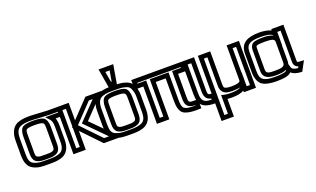

<svg xmlns="http://www.w3.org/2000/svg" viewBox="-97 -1277 3382 2053"><g transform="rotate(-20 1594.0 -251.0)"><path d="M247 -519C184 -519 155 -520 104 -504C29 -482 -2 -410 -2 -321V-153C-2 -78 19 -17 76 9C131 35 170 35 247 35C308 35 339 35 389 21C462 0 495 -66 495 -153V-319C495 -349 490 -377 482 -400H553H578V-425V-484V-509H553H426C410 -509 265 -519 247 -519ZM247 -469C263 -469 408 -459 426 -459H528V-450H439H381L420 -408C437 -390 445 -364 445 -319V-153C445 -77 427 -42 375 -27C332 -15 308 -15 247 -15C170 -15 142 -15 96 -36C59 -53 49 -86 49 -153V-321C49 -400 66 -441 119 -457C162 -469 183 -469 247 -469ZM353 -140C353 -103 350 -91 334 -84C309 -73 295 -74 247 -74C198 -74 184 -73 159 -84C143 -91 141 -103 141 -140V-336C141 -377 145 -392 155 -397C169 -406 197 -410 247 -410C296 -410 324 -406 338 -397C348 -392 353 -377 353 -336V-140ZM403 -140V-336C403 -385 389 -425 363 -441C341 -454 300 -460 247 -460C193 -460 152 -454 130 -441C104 -425 91 -385 91 -336V-140C91 -97 100 -56 138 -39C174 -23 200 -24 247 -24C293 -24 319 -23 355 -39C393 -56 403 -97 403 -140Z M953 -25H897L681 -250L881 -459H925L744 -271L727 -254L744 -236L953 -25ZM670 0V-190L868 17L876 25H887H1013H1072L1030 -18L796 -254L1001 -467L1042 -509H984H871H860L852 -501L670 -310V-484V-509H645H555H530V-484V0V25H555H645H670V0ZM620 -25H580V-459H620V-258L612 -250L620 -242V-25Z M1373 -321V-153C1373 -77 1355 -42 1303 -27C1260 -15 1236 -15 1175 -15C1098 -15 1070 -15 1024 -36C987 -53 977 -86 977 -153V-321C977 -400 994 -441 1047 -457C1090 -469 1111 -469 1175 -469C1238 -469 1259 -469 1302 -457C1339 -446 1349 -433 1362 -394C1369 -374 1373 -351 1373 -321ZM1225 -536 1254 -706 1259 -735H1230H1122H1092L1097 -706L1126 -536L1129 -519C1094 -518 1069 -515 1032 -504C957 -482 926 -410 926 -321V-153C926 -78 947 -17 1004 9C1059 35 1098 35 1175 35C1236 35 1267 35 1317 21C1390 0 1423 -66 1423 -153V-321C1423 -355 1418 -386 1410 -410C1393 -457 1369 -489 1317 -504C1281 -515 1256 -518 1222 -519L1225 -536ZM1179 -565H1172L1151 -685H1200L1179 -565ZM1281 -140C1281 -103 1278 -91 1262 -84C1237 -73 1223 -74 1175 -74C1126 -74 1112 -73 1087 -84C1071 -91 1069 -103 1069 -140V-336C1069 -377 1073 -392 1083 -397C1097 -406 1125 -410 1175 -410C1224 -410 1252 -406 1266 -397C1276 -392 1281 -377 1281 -336V-140ZM1331 -140V-336C1331 -385 1317 -425 1291 -441C1269 -454 1228 -460 1175 -460C1121 -460 1080 -454 1058 -441C1032 -425 1019 -385 1019 -336V-140C1019 -97 1028 -56 1066 -39C1102 -23 1128 -24 1175 -24C1221 -24 1247 -23 1283 -39C1321 -56 1331 -97 1331 -140Z M1875 -131V-400H1950H1975V-425V-484V-509H1950H1406H1381V-484V-425V-400H1406H1480V0V25H1505H1596H1621V0V-400H1734V-137C1734 -74 1748 -24 1777 -1C1804 21 1856 32 1922 32C1929 32 1951 31 1958 31H1983V6V-47V-72H1958H1951C1879 -72 1875 -74 1875 -131ZM1825 -131C1825 -49 1862 -25 1933 -22V-18C1928 -18 1924 -18 1922 -18C1861 -18 1826 -25 1808 -40C1792 -53 1784 -81 1784 -137V-425V-450H1759H1596H1571V-425V-25H1530V-425V-450H1505H1432V-459H1925V-450H1850H1825V-425V-131Z M2096 -136V-484V-509H2071H1980H1954L1955 -484V-141C1955 -107 1959 -76 1966 -53C1991 19 2062 32 2143 32H2168V7V-53V-76L2144 -78C2098 -81 2096 -85 2096 -136ZM2046 -136C2046 -75 2067 -42 2118 -31V-18C2058 -20 2027 -30 2014 -70C2007 -88 2005 -110 2005 -141V-459H2046V-136Z M2607 0V-484V-509H2582H2492H2467V-484V-119C2467 -101 2464 -96 2452 -91C2436 -83 2407 -79 2359 -79C2337 -79 2322 -81 2309 -85C2284 -92 2280 -99 2280 -134V-484V-509H2255H2165H2139L2140 -484V208V233H2165H2255H2280V208V32C2296 34 2314 35 2333 35C2389 35 2436 26 2469 7V25H2494H2582H2607V0ZM2451 -38C2431 -22 2394 -15 2333 -15C2304 -15 2281 -17 2260 -22L2230 -30V2V183H2190V-459H2230V-134C2230 -86 2251 -49 2295 -36C2312 -32 2334 -29 2359 -29C2396 -29 2428 -32 2451 -38ZM2557 -25H2519V-59V-184H2517V-459H2557V-25Z M3113 -103V-484V-509H3088H3000H2975V-494C2934 -513 2879 -519 2843 -519C2716 -519 2621 -486 2621 -357V-144C2621 -81 2640 -30 2674 -3C2707 22 2765 35 2838 35C2882 35 2919 32 2943 27C2976 20 2994 10 3007 -5C3031 17 3069 30 3115 32L3131 33L3138 19L3171 -42L3190 -77L3151 -79C3114 -81 3113 -82 3113 -103ZM2857 -77C2786 -77 2761 -83 2761 -127V-366C2761 -388 2763 -392 2771 -397C2783 -403 2813 -406 2865 -406C2947 -406 2973 -394 2973 -366V-127C2973 -82 2933 -77 2857 -77ZM3018 -96C3021 -105 3023 -115 3023 -127V-307H3025V-432V-459H3063V-103C3063 -65 3083 -45 3111 -35L3102 -19C3056 -23 3036 -35 3029 -58L3018 -96ZM2857 -27C2899 -27 2944 -30 2976 -47C2967 -29 2962 -28 2933 -22C2911 -17 2881 -15 2838 -15C2770 -15 2729 -24 2705 -43C2682 -60 2672 -90 2672 -144V-357C2672 -451 2724 -469 2843 -469C2895 -469 2961 -461 2973 -436C2945 -449 2908 -456 2865 -456C2810 -456 2769 -451 2749 -441C2725 -430 2711 -399 2711 -366V-127C2711 -42 2781 -27 2857 -27Z"/></g></svg>

Font: Gamestation DisplayOutline
Style: Regular
Weight: 400
Designer: Jonas Hecksher
Foundry: Jonas Hecksher, Playtypeª, e-types AS
Version: Version 1.003